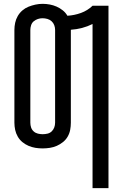

<svg xmlns="http://www.w3.org/2000/svg" viewBox="-20 -765 640 1000"><path d="M462 215V-640Q436 -627 407.5 -619.5Q379 -612 349 -610Q349 -610 349 -609.5Q349 -609 349 -609V-126Q349 -107 345.5 -88.5Q342 -70 332.5 -53.5Q323 -37 308 -25Q293 -13 276 -5.5Q259 2 240 5Q221 8 202 8Q183 8 164.5 5Q146 2 128.5 -5.5Q111 -13 96.5 -25Q82 -37 72.5 -53.5Q63 -70 59 -88.5Q55 -107 55 -126V-609Q55 -628 59 -646.5Q63 -665 72.5 -681.5Q82 -698 96.5 -710.5Q111 -723 128.5 -730Q146 -737 164.5 -741Q183 -745 202 -745Q221 -745 239.5 -741.5Q258 -738 275 -730.5Q292 -723 307 -711Q322 -699 331 -683Q367 -685 401.5 -697.5Q436 -710 462 -735H545V215ZM202 -66Q215 -66 227.5 -69Q240 -72 249 -80.5Q258 -89 262.5 -101Q267 -113 267 -126V-609Q267 -622 262.5 -634Q258 -646 248.5 -654.5Q239 -663 226.5 -666.5Q214 -670 201 -670Q189 -670 177 -666Q165 -662 155.5 -654Q146 -646 142 -633.5Q138 -621 138 -609V-126Q138 -113 142 -101Q146 -89 155.5 -80.5Q165 -72 177.5 -69Q190 -66 202 -66Z"/></svg>

Font: Iosevka Meiseki Sans
Style: Regular
Weight: 400
Monospace: yes
Designer: Belleve Invis
Foundry: Belleve Invis
Version: Version 11.2.6; ttfautohint (v1.8.4)